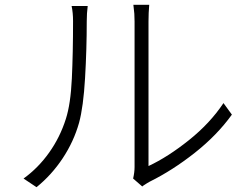

<svg xmlns="http://www.w3.org/2000/svg" viewBox="-20 -764 1040 799"><path d="M540 -69V-675Q540 -709 536 -735L535 -744H601Q598 -711 598 -675V-73Q679 -111 766.5 -181Q854 -251 910 -335L945 -287Q883 -201 790.5 -128Q698 -55 603 -8Q592 -2 577 8L572 12L534 -21Q540 -47 540 -69ZM254 -269Q274 -331 279 -437.5Q284 -544 284 -676Q284 -711 278 -739H345Q341 -709 341 -676Q341 -560 334 -439.5Q327 -319 309 -253Q287 -175 241 -105.5Q195 -36 132 15L78 -21Q139 -65 184.5 -129Q230 -193 254 -269Z"/></svg>

Font: 寒蝉端黑体 Light
Style: Regular
Weight: 300
Designer: ChillDuanSans {Warren2060}; 
Source Han Sans {Ryoko NISHIZUKA 西塚涼子 (kana, bopomofo & ideographs); Paul D. Hunt (Latin, G
Foundry: ChillType&Adobe
Version: Version 1.300;Glyphs 3.3 (3306)